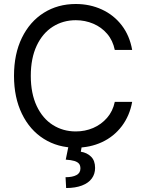

<svg xmlns="http://www.w3.org/2000/svg" viewBox="-20 -737 733 971"><path d="M522 -565.9C541.2 -543.5 554 -516.3 560.5 -484.4H648.4C640 -532.6 622.4 -574.1 595.7 -608.9C569 -643.7 535.5 -670.4 495.1 -689C454.8 -707.5 410.8 -716.8 363.3 -716.8C302.7 -716.8 248.9 -702 201.7 -672.4C154.5 -642.7 117.5 -600.6 90.8 -545.9C64.1 -491.2 50.8 -427.1 50.8 -353.5C50.8 -280.6 64.1 -216.6 90.8 -161.6C117.5 -106.6 154.5 -64.3 201.7 -34.7C248.9 -5 302.7 9.8 363.3 9.8C411.5 9.8 455.6 0.5 495.6 -18.1C535.6 -36.6 569 -63.5 595.7 -98.6C622.4 -133.8 640 -174.8 648.4 -221.7H560.5C554 -190.4 541 -163.6 521.5 -141.1C502 -118.7 478.5 -101.6 451.2 -89.8C423.8 -78.1 394.5 -72.3 363.3 -72.3C320.3 -72.3 281.6 -83.2 247.1 -105C212.6 -126.8 185.4 -158.9 165.5 -201.2C145.7 -243.5 135.7 -294.3 135.7 -353.5C135.7 -412.8 145.7 -463.5 165.5 -505.9C185.4 -548.2 212.6 -580.2 247.1 -602.1C281.6 -623.9 320.3 -634.8 363.3 -634.8C394.5 -634.8 424 -628.9 451.7 -617.2C479.3 -605.5 502.8 -588.4 522 -565.9ZM393.6 2.9H326.2L312.5 70.3C331.4 71.6 346 73.9 356.4 77.1C366.9 80.4 374.5 85 379.4 90.8C384.3 96.7 386.7 104.8 386.7 115.2C386.7 130.2 380 141.3 366.7 148.4C353.4 155.6 335 159.2 311.5 159.2L314.5 213.9C345.7 213.9 372.4 209.6 394.5 201.2C416.7 192.7 433.3 180.8 444.3 165.5C455.4 150.2 460.9 132.5 460.9 112.3C460.9 87.6 454.1 68.5 440.4 55.2C426.8 41.8 409.5 33.5 388.7 30.3Z"/></svg>

Font: Pretendard Variable
Style: Regular
Weight: 400
Designer: Base glyphs from Inter by Rasmus Andersson; Hangeul glyphs from Noto Sans CJK(Source Han Sans) by Jang Soo-young and Kan
Foundry: Kil Hyung-jin
Version: Version 1.309;Glyphs 3.2 (3225)